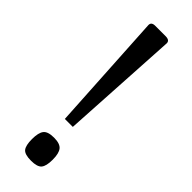

<svg xmlns="http://www.w3.org/2000/svg" viewBox="-224 -661 682 682"><g transform="rotate(45 117.0 -319.5)"><path d="M70 -630Q70 -645 89 -645H141Q162 -645 162 -630L136 -184H96ZM116 -110Q146 -110 157 -96.5Q168 -83 168 -51Q168 -19 157.5 -6.5Q147 6 116 6Q84 6 74 -6.5Q64 -19 64 -51Q64 -83 74.5 -96.5Q85 -110 116 -110Z"/></g></svg>

Font: Changa ExtraLight
Style: Regular
Weight: 275
Designer: Eduardo Rodriguez Tunni
Foundry: Eduardo Rodriguez Tunni
Version: Version 2.002; ttfautohint (v1.5) -l 8 -r 50 -G 200 -x 14 -H